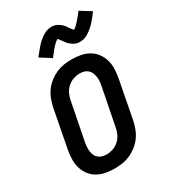

<svg xmlns="http://www.w3.org/2000/svg" viewBox="-220 -1024 1022 1147"><g transform="rotate(-30 291.5 -450.5)"><path d="M225 12Q193 12 163 6Q133 0 107.5 -15Q82 -30 64.5 -54Q47 -78 39 -107Q31 -136 32.5 -168Q34 -200 40 -231L90 -491Q96 -518 106 -544Q116 -570 133 -593Q150 -616 173.5 -634Q197 -652 222.5 -663Q248 -674 274.5 -678Q301 -682 328 -682Q360 -682 390.5 -676Q421 -670 446.5 -655Q472 -640 489.5 -616Q507 -592 515 -563Q523 -534 521.5 -502Q520 -470 514 -439L464 -179Q458 -152 448 -126Q438 -100 421 -77Q404 -54 380.5 -36Q357 -18 331.5 -7Q306 4 279 8Q252 12 225 12ZM227 -85Q248 -85 270.5 -92.5Q293 -100 311 -116.5Q329 -133 339 -154Q349 -175 353 -197L404 -457Q407 -472 408 -487.5Q409 -503 406.5 -518Q404 -533 398 -546Q392 -559 381.5 -568Q371 -577 357 -581Q343 -585 327 -585Q306 -585 283.5 -577.5Q261 -570 243 -553.5Q225 -537 215 -516Q205 -495 201 -473L150 -213Q147 -198 146 -182.5Q145 -167 147 -152Q149 -137 155 -124Q161 -111 172 -102Q183 -93 197 -89Q211 -85 227 -85ZM236 -744 162 -791Q176 -808 187.5 -822.5Q199 -837 210 -849Q221 -861 232.5 -871Q244 -881 258 -890.5Q272 -900 288 -905.5Q304 -911 320 -911Q325 -911 329.5 -910.5Q334 -910 338.5 -909Q343 -908 348 -906.5Q353 -905 357 -903Q361 -901 365 -898.5Q369 -896 372.5 -893.5Q376 -891 380 -888Q384 -885 387 -881.5Q390 -878 393.5 -874.5Q397 -871 399.5 -867.5Q402 -864 404 -860.5Q406 -857 408.5 -854Q411 -851 414.5 -846Q418 -841 421 -837Q424 -833 427 -830Q430 -827 430 -825H425Q425 -826 429 -828Q433 -830 436.5 -832Q440 -834 443.5 -837.5Q447 -841 449 -842.5Q451 -844 452.5 -846Q454 -848 456 -850Q458 -852 460.5 -854.5Q463 -857 465 -859.5Q467 -862 469.5 -864.5Q472 -867 474.5 -870Q477 -873 479.5 -876Q482 -879 485 -882.5Q488 -886 491 -889.5Q494 -893 497 -897Q500 -901 503 -905Q506 -909 509 -913L583 -867Q570 -849 558 -834.5Q546 -820 535.5 -808.5Q525 -797 513.5 -787Q502 -777 488 -767.5Q474 -758 458 -752.5Q442 -747 426 -747Q421 -747 416 -747.5Q411 -748 406.5 -749Q402 -750 397.5 -751.5Q393 -753 389 -755Q385 -757 381 -759.5Q377 -762 373.5 -764.5Q370 -767 366 -770Q362 -773 358.5 -776.5Q355 -780 352 -783.5Q349 -787 346.5 -790.5Q344 -794 341.5 -797.5Q339 -801 336.5 -804Q334 -807 330.5 -812Q327 -817 324.5 -820.5Q322 -824 318.5 -827.5Q315 -831 315 -832Q316 -833 316 -833H317Q318 -833 319.5 -833Q321 -833 320 -832L316 -830Q313 -828 309.5 -825.5Q306 -823 302 -820Q298 -817 296.5 -815.5Q295 -814 293 -812Q291 -810 289 -808Q287 -806 284.5 -803.5Q282 -801 280 -798.5Q278 -796 275.5 -793.5Q273 -791 270.5 -788Q268 -785 265.5 -781.5Q263 -778 260.5 -775Q258 -772 254.5 -768Q251 -764 248.5 -760.5Q246 -757 242.5 -753Q239 -749 236 -744Z"/></g></svg>

Font: Lode Term
Style: Bold Italic
Weight: 700
Italic angle: -11°
Monospace: yes
Designer: Belleve Invis
Foundry: Belleve Invis
Version: Version 29.2.0